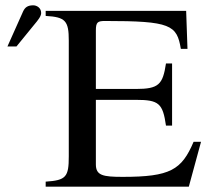

<svg xmlns="http://www.w3.org/2000/svg" viewBox="-20 -703 790 723"><path d="M737 -169H709C664 -63 621 -37 442 -37C368 -37 341 -42 341 -84V-327H492C578 -327 593 -314 605 -230H628V-464H605C593 -385 578 -368 492 -368H341V-588C341 -620 348 -624 376 -624C623 -624 646 -609 661 -519H686L681 -662H152V-643C227 -639 239 -624 239 -550V-114C239 -37 229 -24 152 -19V0H691ZM8 -528H42L108 -609C124 -628 135 -642 135 -654C135 -674 118 -683 105 -683C84 -683 74 -675 67 -660Z"/></svg>

Font: XITS Math
Style: Regular
Weight: 400
Designer: MicroPress Inc., with final additions and corrections provided by Coen Hoffman, Elsevier (retired)
Version: Version 1.108